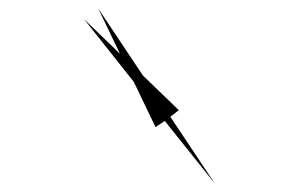

<svg xmlns="http://www.w3.org/2000/svg" viewBox="-20 -594 692 454"><path d="M263.7 -466.8 212.4 -573.7 317.9 -415.5 402.8 -333.5 382.8 -317.9 487.8 -160.2 369.6 -308.1 347.7 -293.5 296.4 -400.4 178.7 -548.8Z"/></svg>

Font: Vazirmatn UI SemiBold
Style: Regular
Weight: 600
Designer: Saber Rastikerdar
Foundry: Saber Rastikerdar
Version: Version 33.003